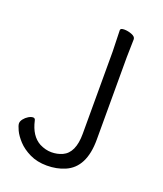

<svg xmlns="http://www.w3.org/2000/svg" viewBox="-134 -793 761 898"><g transform="rotate(20 246.0 -344.0)"><path d="M386 -677 384 -588V-177Q384 -38 294 0Q254 17 205.5 17Q157 17 120 -1Q83 -19 60 -44Q37 -69 26.5 -91.5Q16 -114 16 -124.5Q16 -135 25 -146.5Q34 -158 46.5 -165.5Q59 -173 69 -173Q79 -173 81 -162Q97 -90 145 -64Q175 -49 204 -49Q233 -49 258 -60Q313 -85 313 -180V-589L310 -695Q310 -705 329 -705Q348 -705 367 -697.5Q386 -690 386 -677Z"/></g></svg>

Font: ToneOZ-Pinyin-WenKai-Regular
Style: Regular
Weight: 400
Designer: Fontworks Inc.
Foundry: ToneOZ
Version: Version 0.240331